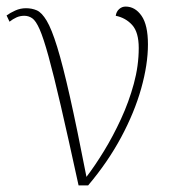

<svg xmlns="http://www.w3.org/2000/svg" viewBox="-35 -564 530 584"><path d="M204 0Q172 -147 150 -242Q128 -337 112.5 -393Q97 -449 85.5 -475Q74 -501 63 -508.5Q52 -516 39 -516Q26 -516 15 -511Q4 -506 -6 -498L-15 -517Q-4 -525 11.5 -532Q27 -539 44 -539Q62 -539 77 -532.5Q92 -526 107 -501Q122 -476 139 -421Q156 -366 177.5 -270.5Q199 -175 228 -26Q254 -60 281.5 -105Q309 -150 333 -202Q357 -254 372 -309Q387 -364 387 -418Q387 -466 367 -488Q347 -510 317 -516Q319 -529 327.5 -536.5Q336 -544 347 -544Q376 -544 395.5 -516Q415 -488 415 -429Q415 -368 394.5 -295Q374 -222 333.5 -146.5Q293 -71 233 0Z"/></svg>

Font: Noto Serif Thin
Style: Regular
Weight: 100
Designer: Monotype Design Team
Foundry: Monotype Imaging Inc.
Version: Version 2.015